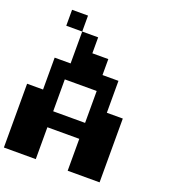

<svg xmlns="http://www.w3.org/2000/svg" viewBox="-173 -1129 1124 1257"><g transform="rotate(20 389.0 -500.0)"><path d="M222.2 -333.3H444.4V-555.6H222.2ZM333.3 -777.8H444.4V-666.7H555.6V-444.4H666.7V0H444.4V-222.2H222.2V0H0V-444.4H111.1V-666.7H222.2V-888.9H333.3ZM111.1 -888.9V-1000H222.2V-888.9Z"/></g></svg>

Font: Pixeloid Sans
Style: Bold
Weight: 700
Monospace: yes
Designer: GGBot
Version: 0.3